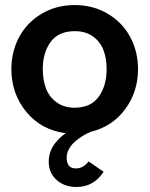

<svg xmlns="http://www.w3.org/2000/svg" viewBox="-20 -518 591 758"><path d="M339.4 2Q330.6 5.4 320.6 10.5Q310.5 15.6 295.9 25.6Q281.2 35.6 270.3 46.4Q259.3 57.1 251.2 72.5Q243.2 87.9 243.2 104Q243.2 147 279.3 147Q309.1 147 329.6 119.1L389.2 160.2Q349.6 220.2 282.2 220.2Q234.4 220.2 203.4 192.4Q172.4 164.6 172.4 120.1Q172.4 99.1 179.4 80.1Q186.5 61 198 46.9Q209.5 32.7 219.2 23.9Q229 15.1 239.7 7.8Q143.1 -4.4 84 -76.2Q24.9 -147.9 24.9 -245.1Q24.9 -314 55.4 -371.3Q85.9 -428.7 143.8 -463.4Q201.7 -498 274.9 -498Q348.1 -498 406 -463.4Q463.9 -428.7 494.4 -371.3Q524.9 -314 524.9 -245.1Q524.9 -155.8 474.4 -87.2Q423.8 -18.6 339.4 2ZM148.9 -245.1Q148.9 -203.1 161.1 -169.9Q173.3 -136.7 202.6 -114.7Q231.9 -92.8 274.9 -92.8Q338.4 -92.8 369.6 -136Q400.9 -179.2 400.9 -245.1Q400.9 -287.1 388.7 -319.8Q376.5 -352.5 347.4 -373.8Q318.4 -395 274.9 -395Q211.4 -395 180.2 -352.8Q148.9 -310.5 148.9 -245.1Z"/></svg>

Font: HK Grotesk Legacy
Style: Bold
Weight: 700
Designer: Alfredo Marco Pradil
Foundry: Hanken Design Co.
Version: Version 2.022;PS 002.022;hotconv 1.0.88;makeotf.lib2.5.64775